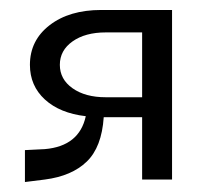

<svg xmlns="http://www.w3.org/2000/svg" viewBox="-20 -360 415 385"><path d="M265 -165V-295H192Q151 -295 125.5 -277Q100 -259 100 -230Q100 -201 125.5 -183Q151 -165 192 -165ZM325 -340V0H265V-125H188Q184 -65 154 -36Q124 -7 70 0L30 5V-59L70 -61Q139 -67 152 -127Q100 -133 70 -160.5Q40 -188 40 -230Q40 -279 79.5 -309.5Q119 -340 183 -340Z"/></svg>

Font: Glametrix
Style: Regular
Weight: 500
Designer: gluk
Foundry: gluk
Version: Version 0.40